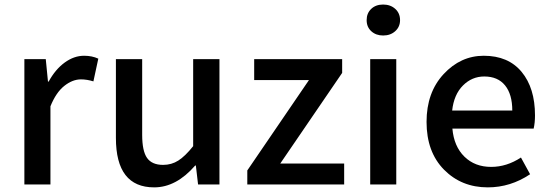

<svg xmlns="http://www.w3.org/2000/svg" viewBox="-20 -809 2407 842"><path d="M86.9 0V-549.8H180.7L190.4 -451.2H193.4Q222.7 -504.9 263.7 -534.7Q304.7 -564.5 348.6 -564.5Q383.8 -564.5 411.1 -551.8L389.6 -452.1Q361.3 -460.9 335 -460.9Q297.9 -460.9 261.7 -432.1Q225.6 -403.3 201.2 -342.8V0Z M656.2 12.7Q488.3 12.7 488.3 -204.1V-549.8H603.5V-217.8Q603.5 -146.5 625 -116.2Q646.5 -85.9 695.3 -85.9Q732.4 -85.9 762.2 -105Q792 -124 827.1 -168V-549.8H942.4V0H848.6L838.9 -83H835.9Q752.9 12.7 656.2 12.7Z M1064.5 0V-61.5L1335 -458H1094.7V-549.8H1480.5V-489.3L1209 -91.8H1489.3V0Z M1603.5 0V-549.8H1717.8V0ZM1660.2 -653.3Q1628.9 -653.3 1608.4 -671.9Q1587.9 -690.4 1587.9 -720.7Q1587.9 -751 1607.9 -770Q1627.9 -789.1 1660.2 -789.1Q1692.4 -789.1 1713.4 -770Q1734.4 -751 1734.4 -720.7Q1734.4 -691.4 1713.4 -672.4Q1692.4 -653.3 1660.2 -653.3Z M2119.1 12.7Q2003.9 12.7 1927.2 -64.9Q1850.6 -142.6 1850.6 -274.4Q1850.6 -403.3 1925.3 -483.9Q2000 -564.5 2101.6 -564.5Q2209 -564.5 2267.6 -493.7Q2326.2 -422.9 2326.2 -302.7Q2326.2 -270.5 2320.3 -245.1H1963.9Q1970.7 -167 2016.6 -122.1Q2062.5 -77.1 2133.8 -77.1Q2202.1 -77.1 2264.6 -118.2L2304.7 -44.9Q2218.8 12.7 2119.1 12.7ZM1962.9 -324.2H2226.6Q2226.6 -395.5 2194.8 -434.6Q2163.1 -473.6 2103.5 -473.6Q2049.8 -473.6 2010.3 -434.1Q1970.7 -394.5 1962.9 -324.2Z"/></svg>

Font: Gen Shin Gothic Medium
Style: Regular
Weight: 500
Designer: [Source Han Sans]
Ryoko NISHIZUKA  (kana & ideographs); Paul D. Hunt (Latin, Greek & Cyrillic); Wenlong ZHANG  (bopomofo
Version: Version 1.002.20150607